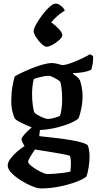

<svg xmlns="http://www.w3.org/2000/svg" viewBox="-20 -852 540 1072"><path d="M208 200Q189 200 158.5 187.5Q128 175 97 155.5Q66 136 44.5 114Q23 92 23 72Q23 55 38 34.5Q53 14 75 -5Q97 -24 117 -36Q112 -44 106.5 -55Q101 -66 100 -75Q100 -81 109.5 -93Q119 -105 132 -118Q145 -131 157 -141Q128 -152 99.5 -166Q71 -180 64 -189Q57 -199 50 -226.5Q43 -254 43 -286Q43 -331 49 -366.5Q55 -402 62 -425Q72 -432 97 -444Q122 -456 153.5 -469Q185 -482 216.5 -491Q248 -500 270 -500Q284 -500 301 -495.5Q318 -491 329 -488Q354 -491 384 -502.5Q414 -514 440.5 -527Q467 -540 482 -549L500 -539Q501 -519 497.5 -497Q494 -475 489 -462Q469 -453 442 -448.5Q415 -444 388 -444V-439Q396 -433 407.5 -425Q419 -417 426 -404Q432 -388 436.5 -364Q441 -340 441 -318Q441 -281 434 -246.5Q427 -212 419 -192Q408 -180 376.5 -166Q345 -152 300 -140.5Q255 -129 203 -126L199 -92Q208 -91 234.5 -88Q261 -85 297 -81Q333 -77 368.5 -71Q404 -65 432 -57.5Q460 -50 470 -41Q475 -28 477.5 -11Q480 6 480 20Q480 50 475 82Q470 114 463 133Q448 147 408 162.5Q368 178 315 189Q262 200 208 200ZM248 -188Q263 -188 284 -194Q305 -200 314 -205Q320 -217 323.5 -243Q327 -269 327 -298Q327 -330 323.5 -359Q320 -388 316 -396Q313 -400 300 -408Q287 -416 273 -422.5Q259 -429 252 -429Q237 -429 210.5 -423Q184 -417 169 -411Q165 -399 162 -376Q159 -353 159 -329Q159 -292 163.5 -261Q168 -230 172 -224Q176 -218 191 -209.5Q206 -201 222 -194.5Q238 -188 248 -188ZM244 120Q260 120 285 118Q310 116 334 113Q358 110 373 106Q374 100 375 84.5Q376 69 376 60Q376 33 370 18Q367 16 348.5 12Q330 8 303.5 3.5Q277 -1 250 -5.5Q223 -10 202.5 -13Q182 -16 176 -18Q163 0 150 21.5Q137 43 137 51Q137 59 150 70.5Q163 82 182 93.5Q201 105 218.5 112.5Q236 120 244 120ZM239 -591Q229 -591 212 -607Q195 -623 181.5 -644Q168 -665 168 -679Q168 -692 182 -717Q196 -742 216 -768.5Q236 -795 256.5 -813.5Q277 -832 290 -832Q306 -832 323 -817.5Q340 -803 341 -792Q322 -782 299.5 -762Q277 -742 266 -727Q286 -714 307 -692Q328 -670 328 -656Q328 -645 311.5 -629.5Q295 -614 274 -602.5Q253 -591 239 -591Z"/></svg>

Font: Texturina 72pt
Style: Bold
Weight: 700
Designer: Guillermo Torres Carreño
Foundry: Omnibus-Type
Version: Version 1.002; ttfautohint (v1.8.3)